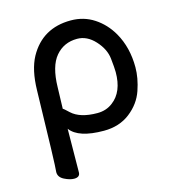

<svg xmlns="http://www.w3.org/2000/svg" viewBox="-106 -585 790 880"><g transform="rotate(-15 289.0 -145.5)"><path d="M138 207Q118 207 92 194Q66 181 66 157Q70 127 78 -229Q80 -325 112 -384Q175 -498 310 -498Q371 -498 420 -466Q469 -434 500 -380Q541 -308 541 -214Q541 -163 521.5 -106Q502 -49 451 -9.5Q400 30 327 30Q206 30 168 -22L166 184Q166 207 138 207ZM319 -56Q361 -56 392 -80Q448 -122 448 -216Q448 -236 443 -281.5Q438 -327 400.5 -368Q363 -409 316 -409Q253 -409 214 -363Q175 -317 173 -218L170 -116Q173 -116 197 -93Q237 -56 319 -56Z"/></g></svg>

Font: LXGW ZhenKai
Style: Regular
Weight: 400
Designer: LXGW / Fontworks Inc.
Foundry: LXGW / Fontworks Inc.
Version: Version 0.800;June 8, 2025